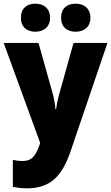

<svg xmlns="http://www.w3.org/2000/svg" viewBox="-20 -787 606 1047"><path d="M94 -690C94 -639 127 -614 173 -614C218 -614 253 -640 253 -690C253 -741 218 -767 173 -767C127 -767 94 -742 94 -690ZM313 -690C313 -640 346 -614 393 -614C438 -614 473 -640 473 -690C473 -741 438 -767 393 -767C346 -767 313 -742 313 -690ZM0 -553 199 -8 197 -1C176 59 157 91 102 91C83 91 64 88 50 85V232C70 236 94 240 125 240C254 240 318 176 366 35L566 -553H381L300 -263C294 -240 289 -217 286 -192H282C281 -214 276 -243 271 -264L190 -553Z"/></svg>

Font: Noto Sans Thai Looped SemiCondensed Black
Style: Regular
Weight: 900
Width: 4
Designer: Sasikarn Vongin, Ben Mitchell
Foundry: The Fontpad Ltd
Version: Version 1.001